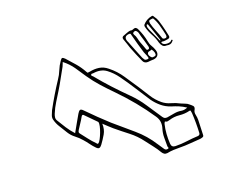

<svg xmlns="http://www.w3.org/2000/svg" viewBox="-98 -914 1196 984"><g transform="rotate(-15 500.0 -422.0)"><path d="M814 -606Q801 -604 793 -611Q785 -618 780 -630Q771 -656 756 -678Q741 -700 732 -725Q731 -728 730.5 -731Q730 -734 731 -737Q749 -763 779 -771Q784 -773 786.5 -770Q789 -767 791 -764Q802 -752 808 -738Q814 -724 819 -710Q824 -696 829 -681Q834 -666 838 -652Q842 -640 830 -636Q823 -635 815 -632.5Q807 -630 798 -631Q793 -631 792 -628Q792 -625 796 -621Q803 -614 818.5 -614.5Q834 -615 841 -622Q843 -624 844.5 -626.5Q846 -629 849 -627Q852 -625 850.5 -622.5Q849 -620 847 -618Q838 -603 814 -606ZM814 -643Q829 -643 825 -659Q821 -671 817.5 -683Q814 -695 809 -707Q802 -729 788 -751Q784 -759 778.5 -758Q773 -757 767 -755Q760 -753 760 -748.5Q760 -744 761 -738Q769 -716 780.5 -694Q792 -672 802 -649Q804 -643 814 -643ZM788 -638Q789 -639 790 -639Q790 -644 790 -644Q780 -667 770 -689.5Q760 -712 750 -734Q748 -737 745 -736Q742 -735 742 -731Q741 -725 743.5 -719.5Q746 -714 748 -709Q758 -691 768 -673.5Q778 -656 788 -638ZM654 -728Q662 -726 671 -731Q680 -736 686 -733Q692 -730 696 -722Q715 -690 726 -652Q730 -636 739 -624Q748 -612 754 -598Q761 -582 755.5 -570Q750 -558 732 -554Q724 -553 716 -552Q708 -551 700 -549Q681 -547 673 -562Q662 -582 651 -602.5Q640 -623 630 -644Q625 -656 619.5 -668.5Q614 -681 608 -694Q603 -707 616 -712Q626 -717 635.5 -721.5Q645 -726 654 -728ZM724 -618Q723 -621 723 -624Q723 -627 721 -630Q716 -644 710.5 -658.5Q705 -673 699 -687Q696 -694 694 -701.5Q692 -709 687 -714Q680 -721 675 -719Q669 -717 666 -713Q663 -709 667 -703Q675 -693 679 -680Q683 -667 688 -656Q693 -646 698 -635.5Q703 -625 708 -614Q711 -608 719 -611Q724 -613 724 -618ZM697 -563Q713 -562 706 -575Q703 -583 699 -589.5Q695 -596 692 -603Q682 -627 673 -651.5Q664 -676 655 -701Q654 -705 652 -709.5Q650 -714 644 -713Q612 -708 625 -680Q627 -676 629 -673Q641 -649 653 -625Q665 -601 677 -578Q681 -572 685 -567Q689 -562 697 -563ZM392 -304Q396 -273 384.5 -248.5Q373 -224 359 -201Q353 -191 346 -188Q339 -185 328 -195Q314 -207 302 -221Q290 -235 276 -248Q260 -264 240 -276.5Q220 -289 206 -308Q192 -328 177 -347Q162 -366 154 -389Q150 -400 153.5 -413Q157 -426 161 -437Q177 -474 194.5 -510Q212 -546 231 -581Q243 -602 250 -625.5Q257 -649 270 -671Q276 -682 280.5 -682.5Q285 -683 295 -675Q319 -653 341.5 -631Q364 -609 382 -582Q386 -575 389 -576Q392 -577 399 -578Q425 -586 450 -584.5Q475 -583 498 -567Q536 -542 564.5 -506.5Q593 -471 621 -436Q642 -409 663 -381Q684 -353 713 -333Q734 -319 759 -314.5Q784 -310 807 -300Q818 -296 829.5 -293Q841 -290 850 -283Q858 -278 866 -271Q874 -264 866 -247Q862 -237 866.5 -223Q871 -209 872 -195Q873 -176 874 -156Q875 -136 876 -116Q877 -107 871 -104Q865 -101 857 -99Q829 -95 801 -90Q773 -85 744 -83Q727 -82 709.5 -79.5Q692 -77 675 -72Q665 -70 658 -74Q651 -78 646 -85Q632 -105 615 -123Q598 -141 581 -160Q551 -194 513.5 -218Q476 -242 440 -267Q429 -275 417.5 -284Q406 -293 392 -304ZM245 -293Q256 -318 266.5 -340.5Q277 -363 287 -385Q293 -398 299.5 -401.5Q306 -405 319 -393Q348 -368 377 -344.5Q406 -321 436 -298Q490 -259 544.5 -220.5Q599 -182 640 -128Q646 -120 652.5 -112.5Q659 -105 665 -97Q672 -89 682 -92Q690 -94 687 -99Q684 -104 684 -108Q682 -131 680 -154Q678 -177 683 -200Q687 -217 684 -234Q681 -251 668 -267Q592 -361 496 -443Q464 -470 433 -499Q402 -528 375 -561Q354 -588 332 -614.5Q310 -641 278 -662Q276 -656 274.5 -650Q273 -644 271 -639Q258 -611 245.5 -582Q233 -553 219 -525Q206 -499 192.5 -472.5Q179 -446 170 -417Q167 -408 166.5 -398Q166 -388 173 -379Q189 -357 206 -335Q223 -313 245 -293ZM748 -577Q748 -586 741.5 -596.5Q735 -607 732 -605Q727 -601 720 -600Q713 -599 711 -590Q710 -583 717.5 -574Q725 -565 731 -566Q736 -567 741.5 -568.5Q747 -570 748 -577ZM834 -271Q814 -282 795 -288Q776 -294 756 -298Q727 -305 704 -321Q681 -337 662 -359Q632 -397 603 -435Q574 -473 542 -510Q517 -539 487 -557.5Q457 -576 415 -566Q412 -565 408 -565.5Q404 -566 402 -562Q400 -557 404 -554.5Q408 -552 410 -550Q447 -512 486 -476.5Q525 -441 566 -407Q605 -375 636 -335.5Q667 -296 698 -258Q704 -251 709 -249.5Q714 -248 722 -249Q742 -254 762 -259.5Q782 -265 802 -263Q816 -262 834 -271ZM375 -317Q374 -318 373.5 -319Q373 -320 371 -321Q356 -334 341 -346.5Q326 -359 311 -372Q304 -377 299 -366Q292 -350 283.5 -335Q275 -320 267 -304Q265 -300 264 -295.5Q263 -291 267 -286Q284 -268 300.5 -250Q317 -232 336 -216Q338 -215 340 -212Q342 -209 347 -212Q352 -216 358 -230Q364 -244 369 -261.5Q374 -279 376 -294.5Q378 -310 375 -317ZM850 -239Q848 -243 847.5 -248.5Q847 -254 840 -252Q814 -243 785 -243.5Q756 -244 730 -233Q726 -232 721 -230Q716 -228 713 -229Q705 -233 703.5 -230Q702 -227 700 -221Q696 -194 696.5 -167.5Q697 -141 701 -115Q704 -95 724 -96Q756 -98 787 -105Q818 -112 849 -116Q860 -118 860 -129Q859 -157 856.5 -184.5Q854 -212 850 -239Z"/></g></svg>

Font: Rock 3D
Style: Regular
Weight: 400
Version: Version 1.000